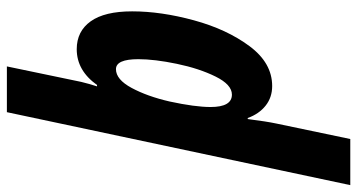

<svg xmlns="http://www.w3.org/2000/svg" viewBox="-319 -541 1038 558"><g transform="rotate(-90 200.0 -262.0)"><path d="M153 -761H286L241 -545Q236 -524 228 -499H232Q274 -558 336 -558Q388 -558 417 -517.5Q446 -477 446 -397Q446 -313 420 -217.5Q394 -122 345 -56Q296 10 229 10Q196 10 172 -9Q148 -28 136 -61H133Q126 -6 120 22L75 237H-59ZM307 -379Q307 -444 278 -444Q248 -444 223.5 -398.5Q199 -353 184 -288Q168 -214 168 -169Q168 -107 204 -107Q233 -107 256.5 -154.5Q280 -202 293.5 -267Q307 -332 307 -379Z"/></g></svg>

Font: Noto Sans Display Ex Bold Cond
Style: Italic
Weight: 800
Width: 3
Italic angle: -12°
Designer: Monotype Design team
Foundry: Monotype Imaging Inc.
Version: Version 1.000